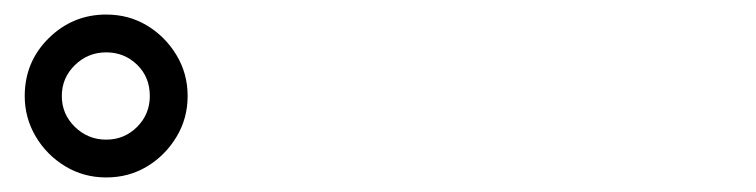

<svg xmlns="http://www.w3.org/2000/svg" viewBox="-20 -875 1040 264"><path d="M126 -631Q95 -631 69.5 -646.5Q44 -662 29 -687.5Q14 -713 14 -743Q14 -790 47 -822.5Q80 -855 126 -855Q157 -855 182 -840Q207 -825 222.5 -799.5Q238 -774 238 -743Q238 -712 222.5 -686.5Q207 -661 182 -646Q157 -631 126 -631ZM126 -683Q151 -683 168.5 -700.5Q186 -718 186 -743Q186 -769 168.5 -786Q151 -803 126 -803Q101 -803 83 -785.5Q65 -768 65 -743Q65 -718 83 -700.5Q101 -683 126 -683Z"/></svg>

Font: Kiwi Maru Medium
Style: Regular
Weight: 500
Designer: Hiroki-Chan
Version: Version 1.100